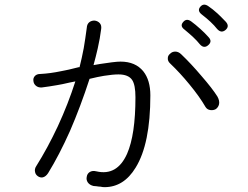

<svg xmlns="http://www.w3.org/2000/svg" viewBox="-20 -813 1040 805"><path d="M343.8 -696.3Q337.9 -651.4 331.1 -611.3Q323.2 -569.3 313.5 -531.2H309.6Q264.6 -519.5 236.3 -514.6Q189.5 -504.9 149.4 -502.9Q133.8 -502.9 126 -494.1Q118.2 -485.4 120.1 -473.6Q121.1 -461.9 129.9 -454.1Q139.6 -445.3 155.3 -446.3Q186.5 -450.2 219.7 -456.1Q238.3 -459 271.5 -466.8L295.9 -471.7Q265.6 -377 222.7 -284.2Q179.7 -192.4 131.8 -116.2Q124 -104.5 127 -91.8Q128.9 -81.1 138.7 -74.2Q148.4 -67.4 159.2 -69.3Q171.9 -72.3 181.6 -86.9Q228.5 -163.1 273.4 -263.7Q317.4 -365.2 355.5 -482.4Q391.6 -491.2 416 -495.1Q453.1 -501 476.6 -501Q518.6 -501 534.2 -477.5Q547.9 -457 547.9 -405.3Q547.9 -248 512.7 -168Q470.7 -74.2 383.8 -94.7Q367.2 -98.6 356.4 -91.8Q345.7 -85 343.8 -72.3Q340.8 -59.6 347.7 -48.8Q355.5 -37.1 372.1 -33.2L383.8 -32.2Q395.5 -30.3 401.4 -30.3Q410.2 -28.3 418 -28.3Q499 -28.3 548.8 -110.4Q610.4 -210 610.4 -413.1Q610.4 -476.6 581.1 -513.7Q547.9 -554.7 485.4 -554.7Q472.7 -554.7 449.2 -551.8Q434.6 -549.8 400.4 -544.9L372.1 -540Q381.8 -575.2 389.6 -609.4Q399.4 -652.3 404.3 -692.4Q406.2 -707 398.4 -715.8Q390.6 -724.6 377.9 -726.6Q365.2 -727.5 355.5 -720.7Q344.7 -712.9 343.8 -696.3ZM740.2 -585Q728.5 -596.7 714.8 -596.7Q702.1 -596.7 693.4 -587.9Q683.6 -580.1 683.6 -569.3Q682.6 -556.6 693.4 -546.9Q735.4 -506.8 774.4 -459Q816.4 -408.2 841.8 -364.3Q848.6 -353.5 861.3 -351.6Q874 -349.6 884.8 -355.5Q895.5 -363.3 898.4 -376Q901.4 -390.6 891.6 -408.2Q870.1 -442.4 824.2 -495.1Q781.2 -545.9 740.2 -585ZM853.5 -787.1Q834 -800.8 820.3 -785.2Q805.7 -768.6 825.2 -752.9Q846.7 -736.3 862.3 -721.7Q878.9 -706.1 889.6 -692.4Q907.2 -671.9 925.8 -687.5Q943.4 -703.1 926.8 -721.7Q907.2 -742.2 892.6 -755.9Q871.1 -775.4 853.5 -787.1ZM781.2 -723.6Q761.7 -737.3 748 -720.7Q733.4 -704.1 752.9 -689.5Q775.4 -670.9 790 -657.2Q806.6 -641.6 817.4 -627.9Q835 -607.4 853.5 -624Q871.1 -639.6 854.5 -657.2Q837.9 -675.8 820.3 -691.4Q799.8 -710 781.2 -723.6Z"/></svg>

Font: Gulim
Style: Regular
Weight: 400
Version: Version 2.21